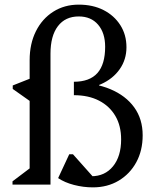

<svg xmlns="http://www.w3.org/2000/svg" viewBox="-20 -797 680 829"><path d="M34 0V-14L124 -82L108 -54V-394L151 -331L35 -413V-428L136 -468L108 -430V-537Q108 -608 135 -662Q162 -716 210 -746.5Q258 -777 320 -777Q381 -777 427 -753.5Q473 -730 499.5 -688.5Q526 -647 526 -593Q526 -540 497 -498.5Q468 -457 417 -434Q366 -411 299 -411V-444Q367 -444 400.5 -481.5Q434 -519 434 -595Q434 -655 403.5 -690.5Q373 -726 320 -726Q262 -726 230 -684Q198 -642 198 -565V0ZM381 12Q340 12 299.5 1.5Q259 -9 231 -28L279 -131H295L401 -12H309V-75Q322 -56 338.5 -46Q355 -36 374 -36Q433 -36 468 -79Q503 -122 503 -195Q503 -254 478 -296.5Q453 -339 407.5 -362.5Q362 -386 299 -386V-440Q390 -440 456.5 -412Q523 -384 559.5 -333.5Q596 -283 596 -213Q596 -147 568.5 -96.5Q541 -46 492.5 -17Q444 12 381 12ZM362 -413V-441H408V-413Z"/></svg>

Font: Platypi Light
Style: Regular
Weight: 300
Designer: David Sargent
Foundry: Bolt Cutter Type
Version: Version 1.200